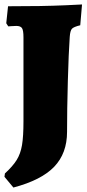

<svg xmlns="http://www.w3.org/2000/svg" viewBox="-25 -675 387 859"><path d="M-5 116 -3 101Q32 69 49.5 41Q67 13 73.5 -26Q80 -65 80 -132V-508Q80 -539 73.5 -549Q67 -559 48 -559Q36 -559 26 -558Q16 -557 12 -557L3 -571L11 -647L152 -648Q213 -649 269.5 -651.5Q326 -654 342 -655L334 -562Q305 -555 297 -546.5Q289 -538 287 -510Q282 -439 278.5 -312Q275 -185 275 -85Q275 11 217.5 71Q160 131 35 164Z"/></svg>

Font: Alegreya SC Black
Style: Regular
Weight: 900
Designer: Juan Pablo del Peral
Foundry: Huerta Tipografica
Version: Version 2.007; ttfautohint (v1.6)